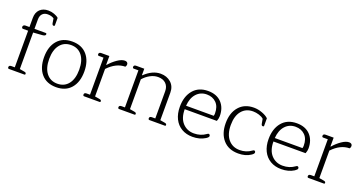

<svg xmlns="http://www.w3.org/2000/svg" viewBox="-38 -1361 3814 2015"><g transform="rotate(20 1869.5 -353.5)"><path d="M55 -16Q55 -37 83 -37H120V-446H61Q56 -446 52 -451Q48 -456 48 -463Q48 -474 55.5 -480.5Q63 -487 76 -487H120V-589Q120 -650 155 -684Q190 -718 248 -718Q282 -718 314.5 -706.5Q347 -695 365 -678V-596Q365 -592 362 -589Q359 -586 353 -586Q345 -586 340.5 -592Q336 -598 334 -610L326 -659Q299 -678 255 -678Q219 -678 197.5 -655.5Q176 -633 176 -592V-487H301Q312 -487 312 -475Q312 -456 274 -453L176 -446V-38L228 -29Q241 -27 245.5 -22.5Q250 -18 250 -10Q250 0 240 0H68Q55 0 55 -16Z M372 -244Q372 -361 431 -429.5Q490 -498 597 -498Q703 -498 762 -429.5Q821 -361 821 -244Q821 -126 762 -57.5Q703 11 597 11Q490 11 431 -57.5Q372 -126 372 -244ZM764 -244Q764 -345 719.5 -402Q675 -459 597 -459Q519 -459 474 -402Q429 -345 429 -244Q429 -142 474 -85Q519 -28 597 -28Q675 -28 719.5 -85Q764 -142 764 -244Z M895 -16Q895 -37 923 -37H960V-451H908Q895 -451 895 -467Q895 -488 923 -488H1012V-390H1016Q1055 -435 1101 -466.5Q1147 -498 1183 -498Q1199 -498 1208.5 -490Q1218 -482 1218 -468Q1218 -452 1208 -440Q1106 -440 1016 -345V-38L1068 -29Q1080 -27 1085 -22.5Q1090 -18 1090 -10Q1090 0 1080 0H908Q895 0 895 -16Z M1285 -16Q1285 -37 1313 -37H1350V-451H1298Q1285 -451 1285 -467Q1285 -488 1313 -488H1402V-416H1406Q1492 -498 1583 -498Q1652 -498 1698.5 -457Q1745 -416 1745 -345V-38L1797 -29Q1809 -27 1814 -22.5Q1819 -18 1819 -10Q1819 0 1809 0H1637Q1624 0 1624 -16Q1624 -37 1652 -37H1689V-341Q1689 -393 1657.5 -424.5Q1626 -456 1569 -456Q1526 -456 1483 -433Q1440 -410 1406 -371V-38L1458 -29Q1470 -27 1475 -22.5Q1480 -18 1480 -10Q1480 0 1470 0H1298Q1285 0 1285 -16Z M1889 -241Q1889 -357 1948 -427.5Q2007 -498 2113 -498Q2209 -498 2263 -441.5Q2317 -385 2317 -291Q2317 -264 2305 -234H1946Q1946 -135 1995.5 -81.5Q2045 -28 2122 -28Q2198 -28 2254 -69Q2256 -70 2261 -73.5Q2266 -77 2271 -77Q2278 -77 2283 -71.5Q2288 -66 2288 -58Q2288 -50 2281 -42.5Q2274 -35 2260 -26Q2201 11 2120 11Q2050 11 1997.5 -20Q1945 -51 1917 -108Q1889 -165 1889 -241ZM2256 -273Q2260 -287 2260 -301Q2260 -377 2219 -418Q2178 -459 2113 -459Q2043 -459 1998 -409.5Q1953 -360 1947 -273Z M2400 -244Q2400 -360 2460 -429Q2520 -498 2625 -498Q2671 -498 2718 -480.5Q2765 -463 2789 -439V-356Q2789 -346 2777 -346Q2769 -346 2764.5 -351.5Q2760 -357 2758 -369L2749 -419Q2730 -437 2696 -447.5Q2662 -458 2629 -458Q2550 -458 2503.5 -402Q2457 -346 2457 -244Q2457 -142 2505 -85Q2553 -28 2633 -28Q2707 -28 2762 -69Q2773 -77 2779 -77Q2786 -77 2790.5 -71.5Q2795 -66 2795 -58Q2795 -43 2766 -25Q2712 11 2631 11Q2522 11 2461 -58.5Q2400 -128 2400 -244Z M2880 -241Q2880 -357 2939 -427.5Q2998 -498 3104 -498Q3200 -498 3254 -441.5Q3308 -385 3308 -291Q3308 -264 3296 -234H2937Q2937 -135 2986.5 -81.5Q3036 -28 3113 -28Q3189 -28 3245 -69Q3247 -70 3252 -73.5Q3257 -77 3262 -77Q3269 -77 3274 -71.5Q3279 -66 3279 -58Q3279 -50 3272 -42.5Q3265 -35 3251 -26Q3192 11 3111 11Q3041 11 2988.5 -20Q2936 -51 2908 -108Q2880 -165 2880 -241ZM3247 -273Q3251 -287 3251 -301Q3251 -377 3210 -418Q3169 -459 3104 -459Q3034 -459 2989 -409.5Q2944 -360 2938 -273Z M3400 -16Q3400 -37 3428 -37H3465V-451H3413Q3400 -451 3400 -467Q3400 -488 3428 -488H3517V-390H3521Q3560 -435 3606 -466.5Q3652 -498 3688 -498Q3704 -498 3713.5 -490Q3723 -482 3723 -468Q3723 -452 3713 -440Q3611 -440 3521 -345V-38L3573 -29Q3585 -27 3590 -22.5Q3595 -18 3595 -10Q3595 0 3585 0H3413Q3400 0 3400 -16Z"/></g></svg>

Font: Maitree Light
Style: Regular
Weight: 300
Designer: CadsonDemak Team
Foundry: CadsonDemak
Version: Version 1.001